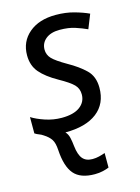

<svg xmlns="http://www.w3.org/2000/svg" viewBox="-119 -613 670 920"><g transform="rotate(-15 216.0 -153.0)"><path d="M235 240Q164 240 132 202.5Q100 165 95 83Q93 47 81.5 29.5Q70 12 46 -3Q36 -10 26 -13.5Q16 -17 5 -24V-105Q30 -89 70 -75.5Q110 -62 152 -62Q211 -62 242 -85Q273 -108 273 -146Q273 -175 254 -194.5Q235 -214 183 -243Q126 -275 97 -309Q68 -343 68 -394Q68 -462 117.5 -504Q167 -546 250 -546Q299 -546 340.5 -534.5Q382 -523 412 -509L384 -439Q358 -451 326 -461.5Q294 -472 250 -472Q206 -472 181 -451.5Q156 -431 156 -399Q156 -373 174 -354Q192 -335 244 -305Q296 -276 329.5 -243.5Q363 -211 363 -155Q363 -76 307.5 -33Q252 10 150 10Q162 22 166.5 42Q171 62 173 83Q178 128 194.5 147.5Q211 167 243 167Q260 167 276 163Q292 159 306 154V226Q295 231 276 235.5Q257 240 235 240Z"/></g></svg>

Font: BC Sans
Style: Italic
Weight: 400
Italic angle: -12°
Designer: Monotype Design Team
Designer: Province of B.C.
Foundry: Monotype Imaging Inc.
Version: Version 2.000;GOOG;noto-source:20170915:90ef993387c0